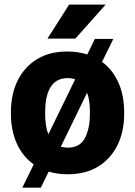

<svg xmlns="http://www.w3.org/2000/svg" viewBox="-20 -768 603 857"><path d="M28.8 -258.8C28.8 -162.6 64 -81.1 130.4 -34.2L79.6 69.8H162.1L197.3 -2C223.1 5.9 251.5 9.8 281.7 9.8C335.9 9.8 381.8 -2 419.4 -25.4C494.1 -71.8 534.2 -155.8 534.2 -258.8V-269C534.2 -364.3 500 -444.3 435.5 -491.7L485.8 -594.2H403.3L369.6 -524.9C342.3 -533.7 312.5 -538.1 280.8 -538.1C226.6 -538.1 181.2 -526.4 143.6 -502.9C68.8 -456.1 28.8 -372.1 28.8 -269ZM181.6 -269C181.6 -351.1 206.5 -419.4 280.8 -419.4C293.5 -419.4 305.2 -417.5 315.4 -413.6L195.8 -168.5C186 -193.4 181.6 -224.1 181.6 -258.8ZM381.3 -258.8C381.3 -216.8 374 -181.2 359.4 -152.3C344.7 -123.5 318.8 -108.9 281.7 -108.9C270.5 -108.9 260.7 -110.4 251.5 -113.3L368.7 -354C377.9 -330.1 381.3 -300.3 381.3 -269ZM316.4 -595.7 451.7 -747.6H288.6L191.9 -595.7Z"/></svg>

Font: Vazirmatn ExtraBold
Style: Regular
Weight: 800
Designer: Saber Rastikerdar
Foundry: Saber Rastikerdar
Version: Version 33.003